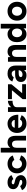

<svg xmlns="http://www.w3.org/2000/svg" viewBox="2258 -2998 752 5309"><g transform="rotate(-90 2634.5 -344.0)"><path d="M244 12Q196 12 154 -2.5Q112 -17 80 -44.5Q48 -72 30 -112L143 -164Q158 -140 184 -122.5Q210 -105 244 -105Q277 -105 295 -114.5Q313 -124 313 -142Q313 -160 298.5 -168.5Q284 -177 259 -183L213 -195Q141 -214 99.5 -255.5Q58 -297 58 -351Q58 -428 107.5 -470Q157 -512 248 -512Q295 -512 335.5 -498Q376 -484 405 -459Q434 -434 445 -401L336 -351Q329 -371 302 -383.5Q275 -396 248 -396Q221 -396 206.5 -384.5Q192 -373 192 -353Q192 -340 206 -331.5Q220 -323 246 -317L311 -301Q360 -289 389.5 -262.5Q419 -236 432.5 -203.5Q446 -171 446 -140Q446 -95 419.5 -60.5Q393 -26 347.5 -7Q302 12 244 12Z M764 12Q686 12 625 -21.5Q564 -55 530 -114.5Q496 -174 496 -250Q496 -327 530 -386Q564 -445 624 -478.5Q684 -512 762 -512Q837 -512 899 -475Q961 -438 989 -368L865 -324Q851 -353 821.5 -370.5Q792 -388 756 -388Q719 -388 691 -370.5Q663 -353 647 -322Q631 -291 631 -250Q631 -209 647 -178.5Q663 -148 692 -130Q721 -112 758 -112Q794 -112 823.5 -131Q853 -150 867 -181L992 -137Q963 -66 901.5 -27Q840 12 764 12Z M1070 0V-700H1202V-436Q1227 -473 1264 -492.5Q1301 -512 1347 -512Q1407 -512 1448.5 -488Q1490 -464 1512 -413.5Q1534 -363 1534 -283V0H1402V-256Q1402 -307 1390 -335Q1378 -363 1357 -375.5Q1336 -388 1308 -388Q1257 -389 1229.5 -357Q1202 -325 1202 -262V0Z M1865 12Q1791 12 1734 -21.5Q1677 -55 1644.5 -114Q1612 -173 1612 -250Q1612 -327 1645.5 -386Q1679 -445 1737.5 -478.5Q1796 -512 1872 -512Q1938 -512 1993.5 -477.5Q2049 -443 2082.5 -376.5Q2116 -310 2116 -215H1750Q1755 -165 1793 -135.5Q1831 -106 1879 -106Q1920 -106 1946 -123.5Q1972 -141 1986 -169L2104 -123Q2083 -81 2049.5 -50.5Q2016 -20 1970 -4Q1924 12 1865 12ZM1757 -313H1973Q1970 -344 1953 -363Q1936 -382 1913 -391Q1890 -400 1868 -400Q1847 -400 1822.5 -391.5Q1798 -383 1779.5 -364Q1761 -345 1757 -313Z M2193 0V-500H2325V-408Q2356 -455 2403.5 -478.5Q2451 -502 2502 -502V-374Q2456 -374 2415.5 -363Q2375 -352 2350 -327Q2325 -302 2325 -263V0Z M2547 0V-96L2794 -391H2547V-500H2959V-405L2712 -108H2960V0Z M3211 12Q3121 12 3071.5 -28Q3022 -68 3022 -141Q3022 -221 3075.5 -261.5Q3129 -302 3226 -302H3344Q3337 -348 3315 -372.5Q3293 -397 3252 -397Q3220 -397 3194 -383Q3168 -369 3150 -340L3034 -380Q3048 -412 3075 -442.5Q3102 -473 3145.5 -492.5Q3189 -512 3252 -512Q3328 -512 3378.5 -483Q3429 -454 3453.5 -401.5Q3478 -349 3477 -277L3474 0H3351L3349 -58Q3330 -24 3295.5 -6Q3261 12 3211 12ZM3233 -98Q3265 -98 3291 -113Q3317 -128 3332 -152Q3347 -176 3347 -202V-204H3272Q3207 -204 3182 -188.5Q3157 -173 3157 -145Q3157 -123 3177 -110.5Q3197 -98 3233 -98Z M3582 0V-500H3706L3712 -432Q3736 -471 3773.5 -491.5Q3811 -512 3859 -512Q3918 -512 3960 -488Q4002 -464 4024 -413.5Q4046 -363 4045 -283V0H3913V-256Q3913 -307 3901.5 -335Q3890 -363 3869 -375.5Q3848 -388 3820 -388Q3769 -389 3741.5 -357Q3714 -325 3714 -262V0Z M4349 12Q4280 12 4229.5 -20Q4179 -52 4151 -111Q4123 -170 4123 -250Q4123 -331 4151 -389.5Q4179 -448 4229.5 -480Q4280 -512 4349 -512Q4398 -512 4436.5 -491.5Q4475 -471 4499 -433V-700H4631V0H4506L4502 -70Q4477 -31 4438 -9.5Q4399 12 4349 12ZM4383 -109Q4416 -109 4441.5 -125.5Q4467 -142 4482 -172Q4497 -202 4499 -240V-260Q4497 -298 4482 -327.5Q4467 -357 4441 -373.5Q4415 -390 4382 -390Q4346 -390 4318.5 -372.5Q4291 -355 4275.5 -323Q4260 -291 4260 -250Q4260 -209 4276 -177Q4292 -145 4319.5 -127Q4347 -109 4383 -109Z M4980 12Q4904 12 4844.5 -21.5Q4785 -55 4751.5 -114Q4718 -173 4718 -250Q4718 -327 4751 -386Q4784 -445 4843 -478.5Q4902 -512 4978 -512Q5055 -512 5114 -478.5Q5173 -445 5206 -386Q5239 -327 5239 -250Q5239 -173 5206 -114Q5173 -55 5114.5 -21.5Q5056 12 4980 12ZM4980 -110Q5017 -110 5045 -128Q5073 -146 5088.5 -177.5Q5104 -209 5104 -250Q5104 -291 5088 -322.5Q5072 -354 5043.5 -372Q5015 -390 4978 -390Q4942 -390 4913.5 -372Q4885 -354 4869 -322.5Q4853 -291 4853 -250Q4853 -209 4869 -177.5Q4885 -146 4914 -128Q4943 -110 4980 -110Z"/></g></svg>

Font: Figtree Light
Style: Bold
Weight: 700
Version: Version 2.002